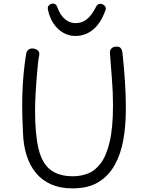

<svg xmlns="http://www.w3.org/2000/svg" viewBox="-20 -1034 809 1062"><path d="M125 -739Q129 -753 137.5 -759.5Q146 -766 158 -766Q175 -766 187.5 -756.5Q200 -747 197 -729Q193 -713 189.5 -678.5Q186 -644 182.5 -600Q179 -556 176.5 -509Q174 -462 174 -421Q174 -290 193.5 -210Q213 -130 259.5 -94.5Q306 -59 384 -59Q427 -59 467 -74.5Q507 -90 538 -132Q569 -174 587 -251Q605 -328 605 -451Q605 -527 599 -598Q593 -669 588 -743Q587 -757 597 -766.5Q607 -776 622 -776Q638 -777 645.5 -770Q653 -763 655.5 -751.5Q658 -740 659 -726Q663 -690 665.5 -658Q668 -626 670.5 -592.5Q673 -559 674.5 -519Q676 -479 676 -427Q676 -338 662 -259.5Q648 -181 614 -120.5Q580 -60 523.5 -26Q467 8 381 8Q314 8 263.5 -14Q213 -36 179 -77Q145 -118 127 -175Q109 -232 107 -303Q105 -340 103.5 -392.5Q102 -445 103.5 -504.5Q105 -564 110.5 -624.5Q116 -685 125 -739ZM397 -835Q361 -835 329.5 -853Q298 -871 276 -904Q254 -937 245 -981Q242 -997 251.5 -1005.5Q261 -1014 272 -1014Q290 -1014 296 -997Q309 -961 326 -941.5Q343 -922 361.5 -914Q380 -906 397 -906Q434 -906 461 -928Q488 -950 511 -996Q516 -1006 522 -1009.5Q528 -1013 534 -1013Q547 -1013 558 -1003Q569 -993 564 -979Q537 -904 494 -869.5Q451 -835 397 -835Z"/></svg>

Font: Playpen Sans Light
Style: Regular
Weight: 300
Designer: Laura Meseguer, Veronika Burian, José Scaglione
Foundry: TypeTogether
Version: Version 1.001